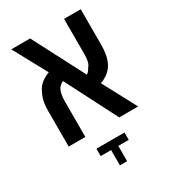

<svg xmlns="http://www.w3.org/2000/svg" viewBox="-207 -734 953 1072"><g transform="rotate(-30 269.5 -198.0)"><path d="M47.9 0V-224.1Q47.9 -248 50 -267.8Q52.2 -287.6 57.4 -305.4Q62.5 -323.2 72.3 -341.3Q83.5 -367.2 105.7 -385.3Q127.9 -403.3 158.7 -414.6L41.5 -630.4H163.1L336.4 -296.9Q344.2 -301.8 350.1 -308.6Q356 -315.4 359.9 -324.2Q372.1 -337.4 377 -355.7Q381.8 -374 381.8 -401.4V-630.4H489.3V-401.9Q489.3 -368.7 483.9 -338.9Q478.5 -309.1 465.3 -284.7Q455.1 -264.2 433.3 -245.8Q411.6 -227.5 380.4 -216.3L495.6 0H373.5L203.1 -333Q192.4 -328.6 181.4 -318.6Q170.4 -308.6 164.1 -291Q155.3 -265.6 155.3 -224.6V0ZM243.2 233.9V135.3H175.8V87.9H356.9V135.3H289.6V233.9Z"/></g></svg>

Font: Open Sans SemiCondensed SemiBold
Style: Regular
Weight: 600
Width: 4
Designer: Monotype Design Team
Foundry: Monotype Imaging Inc.
Version: Version 3.000